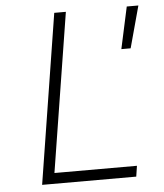

<svg xmlns="http://www.w3.org/2000/svg" viewBox="-52 -776 705 823"><g transform="rotate(-5 300.0 -365.0)"><path d="M96 0 212 -730H262L153 -46H508L501 0ZM485 -550 524 -730H574L525 -550Z"/></g></svg>

Font: NKDuy Mono Thin
Style: Italic
Weight: 100
Italic angle: -9°
Monospace: yes
Designer: NKDuy
Foundry: NKDuy
Version: Version 2.251; ttfautohint (v1.8.4.7-5d5b)